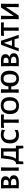

<svg xmlns="http://www.w3.org/2000/svg" viewBox="2356 -2906 683 5434"><g transform="rotate(-90 2697.0 -188.5)"><path d="M346 -260Q454 -237 454 -142Q454 3 221 3Q150 3 84 0L88 -150L84 -501L260 -502Q338 -502 382 -470Q426 -438 426 -378Q426 -294 346 -260ZM326 -365Q326 -400 303 -415Q280 -430 227 -430H179L177 -291L259 -288Q326 -303 326 -365ZM236 -67Q355 -67 355 -146Q355 -205 270 -219L176 -218L175 -159L177 -70Q209 -67 236 -67Z M677 -501 672 -159 676 0H580L584 -150L580 -501Z M1218 -79H1289V127L1218 133L1204 0H856L842 127L770 133V-79H814Q865 -104 887.5 -172Q910 -240 926 -410L936 -499L935 -501H1220L1216 -159ZM1125 -79 1127 -150 1124 -429H1013L1009 -393Q995 -254 975 -183.5Q955 -113 918 -79Z M1604 -507Q1686 -507 1747 -475L1729 -390L1720 -387Q1668 -428 1595 -428Q1457 -428 1457 -256Q1457 -166 1493 -119.5Q1529 -73 1598 -73Q1670 -73 1729 -114L1739 -109L1731 -24Q1664 7 1593 7Q1478 7 1417 -59Q1356 -125 1356 -247Q1356 -372 1420.5 -439.5Q1485 -507 1604 -507Z M2172 -501 2177 -493 2171 -416 2074 -423H2032L2030 -159L2033 0H1937L1941 -150L1939 -423H1898L1799 -416L1792 -424L1799 -501Z M2434 -508Q2544 -508 2604.5 -443.5Q2665 -379 2665 -262Q2665 -132 2600.5 -62Q2536 8 2417 8Q2306 8 2246 -58Q2186 -124 2186 -245Q2186 -371 2250.5 -439.5Q2315 -508 2434 -508ZM2425 -429Q2353 -429 2319.5 -388.5Q2286 -348 2286 -257Q2286 -156 2319 -113Q2352 -70 2424 -70Q2497 -70 2531 -110.5Q2565 -151 2565 -243Q2565 -343 2532 -386Q2499 -429 2425 -429Z M3199 -510Q3302 -510 3358 -445.5Q3414 -381 3414 -263Q3414 -133 3354 -63Q3294 7 3182 7Q3088 7 3032 -50Q2976 -107 2968 -211L2923 -212L2884 -211L2883 -159L2887 0H2788L2793 -150L2788 -503H2888L2885 -292L2929 -291L2969 -292Q2980 -397 3039.5 -453.5Q3099 -510 3199 -510ZM3313 -243Q3313 -343 3283.5 -386.5Q3254 -430 3191 -430Q3128 -430 3099 -389Q3070 -348 3070 -257Q3070 -156 3098.5 -111.5Q3127 -67 3191 -67Q3255 -67 3284 -108.5Q3313 -150 3313 -243Z M3801 -260Q3909 -237 3909 -142Q3909 3 3676 3Q3605 3 3539 0L3543 -150L3539 -501L3715 -502Q3793 -502 3837 -470Q3881 -438 3881 -378Q3881 -294 3801 -260ZM3781 -365Q3781 -400 3758 -415Q3735 -430 3682 -430H3634L3632 -291L3714 -288Q3781 -303 3781 -365ZM3691 -67Q3810 -67 3810 -146Q3810 -205 3725 -219L3631 -218L3630 -159L3632 -70Q3664 -67 3691 -67Z M4260 -501 4429 0H4332L4319 -62L4301 -117L4189 -118L4089 -117L4070 -67L4056 0H3961L4148 -501ZM4196 -191 4276 -192 4205 -411H4198L4117 -192Z M4777 -501 4782 -493 4776 -416 4679 -423H4637L4635 -159L4638 0H4542L4546 -150L4544 -423H4503L4404 -416L4397 -424L4404 -501Z M4870 0 4875 -150 4870 -500 4969 -505 4963 -150H4970L5205 -503H5310L5305 -159L5308 0H5210L5215 -150V-353H5207L4972 0Z"/></g></svg>

Font: Alegreya Sans SC Medium
Style: Regular
Weight: 500
Designer: Juan Pablo del Peral
Foundry: Huerta Tipografica
Version: Version 2.001;PS 002.001;hotconv 1.0.88;makeotf.lib2.5.64775